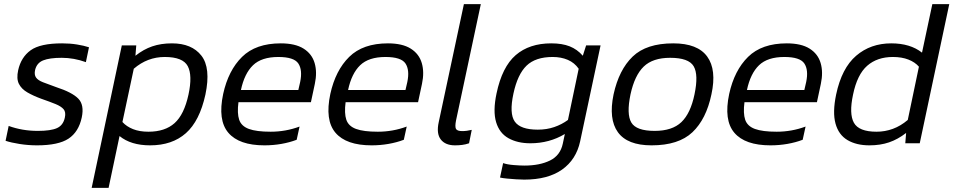

<svg xmlns="http://www.w3.org/2000/svg" viewBox="-20 -694 4618 930"><path d="M159 10Q117 10 75.5 3.5Q34 -3 7 -12L22 -84Q88 -60 163 -60Q226 -60 256 -73.5Q286 -87 294 -124Q300 -151 288 -165Q276 -179 249 -190Q222 -201 179 -216Q141 -230 112.5 -246.5Q84 -263 71.5 -288Q59 -313 68 -354Q82 -417 128.5 -450.5Q175 -484 281 -484Q319 -484 353 -478.5Q387 -473 411 -465L396 -393Q338 -414 279 -414Q220 -414 189 -401.5Q158 -389 150 -355Q145 -332 154.5 -318.5Q164 -305 188.5 -295.5Q213 -286 252 -272Q329 -247 359 -216.5Q389 -186 376 -125Q361 -55 312 -22.5Q263 10 159 10Z M424 216 570 -474H640L636 -424Q675 -455 717.5 -469.5Q760 -484 813 -484Q909 -484 955.5 -424.5Q1002 -365 975 -236Q947 -108 880.5 -49Q814 10 707 10Q614 10 559 -35L506 216ZM699 -56Q779 -56 825.5 -97.5Q872 -139 893 -236Q913 -329 889.5 -373.5Q866 -418 778 -418Q694 -418 628 -361L573 -103Q593 -81 624.5 -68.5Q656 -56 699 -56Z M1261 10Q1138 10 1086 -51Q1034 -112 1061 -239Q1086 -353 1152.5 -418.5Q1219 -484 1340 -484Q1410 -484 1450.5 -458.5Q1491 -433 1504 -388.5Q1517 -344 1505 -288L1486 -199H1135Q1128 -145 1138.5 -114Q1149 -83 1185.5 -69.5Q1222 -56 1291 -56Q1364 -56 1431 -81L1417 -17Q1383 -4 1343 3Q1303 10 1261 10ZM1147 -258H1425L1434 -297Q1446 -355 1425 -386.5Q1404 -418 1328 -418Q1247 -418 1205.5 -378Q1164 -338 1147 -258Z M1780 10Q1657 10 1605 -51Q1553 -112 1580 -239Q1605 -353 1671.5 -418.5Q1738 -484 1859 -484Q1929 -484 1969.5 -458.5Q2010 -433 2023 -388.5Q2036 -344 2024 -288L2005 -199H1654Q1647 -145 1657.5 -114Q1668 -83 1704.5 -69.5Q1741 -56 1810 -56Q1883 -56 1950 -81L1936 -17Q1902 -4 1862 3Q1822 10 1780 10ZM1666 -258H1944L1953 -297Q1965 -355 1944 -386.5Q1923 -418 1847 -418Q1766 -418 1724.5 -378Q1683 -338 1666 -258Z M2184 10Q2137 10 2115 -18.5Q2093 -47 2105 -102L2227 -674H2309L2189 -111Q2183 -81 2188.5 -70Q2194 -59 2219 -59Q2241 -59 2265 -65L2252 0Q2235 6 2218 8Q2201 10 2184 10Z M2519 176Q2503 176 2480 174.5Q2457 173 2436 171Q2415 169 2402 166L2417 96Q2437 103 2468.5 105.5Q2500 108 2520 108Q2594 108 2644 83.5Q2694 59 2706 2L2716 -45Q2641 0 2549 0Q2487 0 2443 -24.5Q2399 -49 2383 -102.5Q2367 -156 2385 -241Q2412 -370 2478 -427Q2544 -484 2650 -484Q2703 -484 2739.5 -469.5Q2776 -455 2803 -424L2819 -474H2889L2790 -9Q2771 79 2702.5 127.5Q2634 176 2519 176ZM2585 -66Q2628 -66 2664.5 -78.5Q2701 -91 2731 -113L2783 -361Q2763 -390 2730.5 -404Q2698 -418 2657 -418Q2574 -418 2530.5 -376Q2487 -334 2467 -241Q2446 -144 2473.5 -105Q2501 -66 2585 -66Z M3136 10Q3019 10 2973 -53.5Q2927 -117 2952 -237Q2978 -356 3044.5 -420Q3111 -484 3241 -484Q3359 -484 3405.5 -420Q3452 -356 3426 -237Q3401 -117 3334 -53.5Q3267 10 3136 10ZM3151 -60Q3236 -60 3280.5 -102.5Q3325 -145 3344 -237Q3364 -332 3340 -373Q3316 -414 3226 -414Q3142 -414 3098 -371.5Q3054 -329 3034 -237Q3014 -141 3038 -100.5Q3062 -60 3151 -60Z M3712 10Q3589 10 3537 -51Q3485 -112 3512 -239Q3537 -353 3603.5 -418.5Q3670 -484 3791 -484Q3861 -484 3901.5 -458.5Q3942 -433 3955 -388.5Q3968 -344 3956 -288L3937 -199H3586Q3579 -145 3589.5 -114Q3600 -83 3636.5 -69.5Q3673 -56 3742 -56Q3815 -56 3882 -81L3868 -17Q3834 -4 3794 3Q3754 10 3712 10ZM3598 -258H3876L3885 -297Q3897 -355 3876 -386.5Q3855 -418 3779 -418Q3698 -418 3656.5 -378Q3615 -338 3598 -258Z M4191 10Q4128 10 4085 -15.5Q4042 -41 4027 -95.5Q4012 -150 4030 -236Q4057 -364 4127 -424Q4197 -484 4297 -484Q4389 -484 4446 -439L4496 -674H4578L4435 0H4365L4369 -50Q4329 -19 4286.5 -4.5Q4244 10 4191 10ZM4226 -56Q4267 -56 4305 -70Q4343 -84 4377 -113L4431 -371Q4412 -393 4380 -405.5Q4348 -418 4305 -418Q4229 -418 4180.5 -375.5Q4132 -333 4112 -236Q4092 -143 4116 -99.5Q4140 -56 4226 -56Z"/></svg>

Font: Kanit Light
Style: Italic
Weight: 300
Italic angle: -12°
Designer: Katatrad Team
Foundry: CadsonDemak
Version: Version 2.000; ttfautohint (v1.8.3)